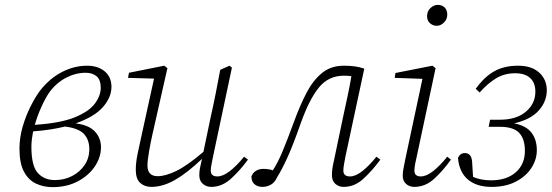

<svg xmlns="http://www.w3.org/2000/svg" viewBox="-20 -755 2270 789"><path d="M183 -376Q166 -351 150 -315.5Q134 -280 123 -242Q229 -249 287.5 -273Q346 -297 370 -329.5Q394 -362 394 -394Q394 -427 377 -441.5Q360 -456 332 -456Q291 -456 251.5 -435.5Q212 -415 183 -376ZM196 14Q159 14 128 -0.5Q97 -15 78.5 -49.5Q60 -84 60 -144Q60 -189 73 -234Q86 -279 106 -318.5Q126 -358 145 -383Q184 -433 234.5 -459Q285 -485 338 -485Q382 -485 410 -462Q438 -439 438 -398Q438 -355 403 -315Q368 -275 291 -248Q346 -241 370.5 -214Q395 -187 395 -150Q395 -109 370 -71.5Q345 -34 300 -10Q255 14 196 14ZM109 -152Q109 -73 135.5 -44Q162 -15 205 -15Q244 -15 276 -31.5Q308 -48 327.5 -76.5Q347 -105 347 -142Q347 -181 325 -204.5Q303 -228 247 -235Q219 -228 186.5 -223Q154 -218 116 -215Q113 -199 111 -183Q109 -167 109 -152Z M602 13Q574 13 556 -3.5Q538 -20 538 -57Q538 -86 545 -121Q552 -156 559 -186L613 -432L506 -435L510 -456L655 -485L668 -475L606 -201Q599 -170 592.5 -132.5Q586 -95 586 -75Q586 -31 628 -31Q660 -31 704.5 -52.5Q749 -74 816 -131L846 -275Q857 -323 866.5 -371.5Q876 -420 885 -468L923 -485L933 -477L856 -114Q853 -98 849.5 -81.5Q846 -65 846 -54Q846 -30 873 -30Q896 -30 924 -51.5Q952 -73 983 -111L999 -99Q966 -54 929 -20.5Q892 13 848 13Q828 13 813.5 0.5Q799 -12 799 -35Q799 -49 801.5 -63Q804 -77 810 -102Q749 -44 699 -15.5Q649 13 602 13Z M1058 13Q1040 13 1027 3Q1014 -7 1013 -29Q1018 -44 1031 -52.5Q1044 -61 1061 -61Q1085 -61 1101 -55Q1121 -85 1140.5 -131.5Q1160 -178 1189 -257Q1212 -320 1238.5 -371.5Q1265 -423 1302 -454Q1339 -485 1393 -485Q1416 -485 1436 -482.5Q1456 -480 1477 -473L1400 -114Q1397 -98 1394 -81.5Q1391 -65 1391 -54Q1391 -30 1418 -30Q1441 -30 1468.5 -51.5Q1496 -73 1527 -111L1543 -99Q1510 -54 1473.5 -20.5Q1437 13 1392 13Q1372 13 1358 0.5Q1344 -12 1344 -35Q1344 -49 1346 -63Q1348 -77 1354 -103L1390 -275Q1399 -317 1408 -358.5Q1417 -400 1424 -442Q1417 -443 1409.5 -443.5Q1402 -444 1394 -444Q1330 -444 1290.5 -395.5Q1251 -347 1216 -249Q1184 -158 1161.5 -108.5Q1139 -59 1119 -27Q1109 -5 1093 4Q1077 13 1058 13Z M1635 -32Q1635 -48 1638 -62.5Q1641 -77 1646 -103L1716 -431L1602 -435L1605 -455L1757 -485L1770 -475L1693 -114Q1689 -98 1686 -81.5Q1683 -65 1683 -54Q1683 -30 1709 -30Q1732 -30 1759.5 -51.5Q1787 -73 1818 -111L1833 -99Q1801 -54 1764.5 -20.5Q1728 13 1682 13Q1663 13 1649 1Q1635 -11 1635 -32ZM1775 -649Q1759 -649 1747 -659.5Q1735 -670 1735 -689Q1735 -709 1749 -722Q1763 -735 1779 -735Q1796 -735 1807 -724.5Q1818 -714 1818 -695Q1818 -676 1804.5 -662.5Q1791 -649 1775 -649Z M2000 13Q1938 13 1902.5 -17.5Q1867 -48 1862 -106Q1871 -126 1890 -126Q1917 -126 1920 -91L1924 -28Q1956 -14 1998 -14Q2062 -14 2099.5 -47Q2137 -80 2137 -135Q2137 -184 2113.5 -209Q2090 -234 2033 -234H1988L1994 -263H2034Q2102 -263 2141 -296Q2180 -329 2180 -378Q2180 -415 2158.5 -434.5Q2137 -454 2097 -454Q2054 -454 2020 -434Q1986 -414 1951 -375L1935 -390Q1969 -438 2010 -461.5Q2051 -485 2109 -485Q2165 -485 2196 -456.5Q2227 -428 2227 -384Q2227 -338 2194 -301Q2161 -264 2093 -248Q2141 -239 2163.5 -210.5Q2186 -182 2186 -138Q2186 -99 2163.5 -64.5Q2141 -30 2099.5 -8.5Q2058 13 2000 13Z"/></svg>

Font: Source Serif Pro Light
Style: Italic
Weight: 300
Italic angle: -12°
Designer: Frank Grießhammer
Foundry: Adobe Systems Incorporated
Version: Version 3.001;hotconv 1.0.111;makeotfexe 2.5.65597